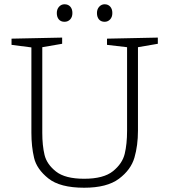

<svg xmlns="http://www.w3.org/2000/svg" viewBox="-20 -871 792 899"><path d="M719 -695V-666L626 -650V-259Q626 -190 609.5 -133Q593 -76 537 -34Q481 8 374 8Q261 8 206.5 -35.5Q152 -79 139.5 -132Q127 -185 127 -249V-649L34 -661V-690L271 -695V-666L178 -650V-249Q178 -190 188.5 -146Q199 -102 242 -68Q285 -34 374 -34Q465 -34 509 -69.5Q553 -105 564 -151Q575 -197 575 -259V-650L481 -661V-690ZM246 -810Q246 -828 256.5 -839.5Q267 -851 282 -851Q299 -851 309 -840Q319 -829 319 -810Q319 -791 308.5 -780Q298 -769 282 -769Q265 -769 255.5 -780Q246 -791 246 -810ZM434 -810Q434 -828 444.5 -839.5Q455 -851 470 -851Q486 -851 496 -840Q506 -829 506 -810Q506 -791 495.5 -780Q485 -769 470 -769Q453 -769 443.5 -780Q434 -791 434 -810Z"/></svg>

Font: Bitter Pro Light
Style: Regular
Weight: 300
Designer: Sol Matas, and Bitter project Authors
Foundry: Sol Matas
Version: Version 1.010